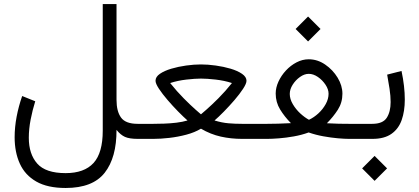

<svg xmlns="http://www.w3.org/2000/svg" viewBox="-20 -685 2069 947"><path d="M303.7 242.2Q214.4 242.2 158.9 210.4Q103.5 178.7 77.9 122.3Q52.2 65.9 52.2 -8.3Q52.2 -57.6 62 -109.4Q71.8 -161.1 89.4 -211.4L153.8 -185.5Q140.1 -141.6 131.1 -95.2Q122.1 -48.8 122.1 -5.4Q122.1 74.7 163.6 121.8Q205.1 168.9 303.7 168.9Q395.5 168.9 441.2 119.1Q486.8 69.3 486.8 -40.5V-665H554.7V-192.4Q554.7 -135.7 577.1 -105Q599.6 -74.2 658.7 -74.2H677.2V0H659.7Q618.2 0 596.4 -9.8Q574.7 -19.5 554.7 -44.4Q555.2 92.3 496.3 167.2Q437.5 242.2 303.7 242.2Z M971.2 -367.2Q1004.9 -367.2 1043.9 -361.8Q1083 -356.4 1117.4 -346.2Q1151.9 -335.9 1173.8 -320.8Q1195.8 -305.7 1195.8 -286.6Q1195.8 -272.9 1179 -247.1Q1162.1 -221.2 1136.5 -191.4Q1110.8 -161.6 1084.2 -134.5Q1057.6 -107.4 1038.1 -90.8Q1074.7 -79.6 1107.4 -76.9Q1140.1 -74.2 1172.9 -74.2H1249.5V0H1173.3Q1119.6 0 1069.1 -11.2Q1018.6 -22.5 971.2 -50.3Q940.4 -31.7 899.2 -20.8Q857.9 -9.8 815.2 -4.9Q772.5 0 736.3 0H657.7V-74.2H736.8Q759.3 -74.2 789.1 -75.2Q818.8 -76.2 849.6 -79.8Q880.4 -83.5 904.8 -90.8Q885.3 -107.9 858.6 -135Q832 -162.1 806.4 -191.9Q780.8 -221.7 763.9 -247.3Q747.1 -272.9 747.1 -286.6Q747.1 -306.2 768.8 -321Q790.5 -335.9 825 -346.2Q859.4 -356.4 898.2 -361.8Q937 -367.2 971.2 -367.2ZM971.2 -297.4Q942.4 -297.4 899.4 -292.5Q856.4 -287.6 819.3 -275.4Q852.1 -234.4 886.2 -200Q920.4 -165.5 944.6 -144.3Q968.8 -123 971.2 -121.1Q973.6 -123 998.3 -144.5Q1022.9 -166 1057.4 -200.4Q1091.8 -234.9 1124 -275.4Q1086.9 -287.6 1043.7 -292.5Q1000.5 -297.4 971.2 -297.4Z M1499.5 -603.5 1561 -542 1499.5 -480.5 1438 -542ZM1668.9 -222.7Q1668.9 -179.2 1646.5 -144Q1624 -108.9 1592.3 -77.1Q1621.1 -75.2 1650.6 -74.7Q1680.2 -74.2 1699.7 -74.2H1747.1V0H1701.2Q1680.2 0 1646.5 -2.9Q1612.8 -5.9 1575 -12.7Q1537.1 -19.5 1502.4 -31.7Q1467.8 -19 1429.2 -12.2Q1390.6 -5.4 1356 -2.7Q1321.3 0 1298.3 0H1230V-74.2H1298.3Q1321.3 -74.2 1351.8 -75Q1382.3 -75.7 1415 -77.6Q1383.8 -108.9 1361.8 -144.8Q1339.8 -180.7 1339.8 -223.6Q1339.8 -252.9 1353.5 -282.7Q1367.2 -312.5 1390.4 -337.4Q1413.6 -362.3 1442.6 -377.4Q1471.7 -392.6 1502.9 -392.6Q1545.9 -392.6 1583.7 -366.7Q1621.6 -340.8 1645.3 -301.8Q1668.9 -262.7 1668.9 -222.7ZM1502.9 -320.8Q1481.4 -320.8 1459.7 -305.4Q1438 -290 1423.6 -267.3Q1409.2 -244.6 1409.2 -221.7Q1409.2 -196.8 1424.1 -171.4Q1439 -146 1460.9 -125.7Q1482.9 -105.5 1503.9 -94.2Q1528.3 -105.5 1550.3 -125.7Q1572.3 -146 1586.4 -171.4Q1600.6 -196.8 1600.6 -222.7Q1600.6 -244.6 1585.4 -267.3Q1570.3 -290 1547.9 -305.4Q1525.4 -320.8 1502.9 -320.8Z M1727.1 -74.2H1815.9Q1868.2 -74.2 1887.5 -104Q1906.7 -133.8 1906.7 -181.6Q1906.7 -211.4 1901.4 -246.8Q1896 -282.2 1889.6 -316.9L1960.4 -335Q1976.6 -258.8 1976.6 -193.8Q1976.6 -136.7 1961.2 -93Q1945.8 -49.3 1910.6 -24.7Q1875.5 0 1816.9 0H1727.1ZM1827.6 84 1889.2 145.5 1827.6 207 1766.1 145.5Z"/></svg>

Font: Vazirmatn FD Light
Style: Regular
Weight: 300
Designer: Saber Rastikerdar
Foundry: Saber Rastikerdar
Version: Version 33.003